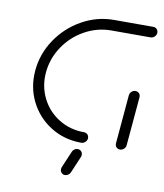

<svg xmlns="http://www.w3.org/2000/svg" viewBox="-77 -582 670 786"><g transform="rotate(10 258.5 -189.0)"><path d="M313 -22.2Q312.6 -16.3 309.1 -11.1Q305.6 -5.9 300.2 -3Q294.8 0 288.9 0Q218.5 0 162 -35Q105.6 -70 75.7 -129.4Q45.9 -188.9 52.2 -259.3Q58.5 -329.6 98.5 -389.1Q138.5 -448.5 201.1 -483.5Q263.7 -518.5 334.1 -518.5H497Q503 -518.5 508 -515.6Q513 -512.6 515.4 -507.4Q517.8 -502.2 517.4 -496.3Q517 -490.4 513.5 -485.2Q510 -480 504.6 -477Q499.3 -474.1 493.3 -474.1H330.4Q272.2 -474.1 220.2 -445.2Q168.1 -416.3 135 -366.9Q101.9 -317.4 96.7 -259.3Q91.5 -201.1 116.1 -151.7Q140.7 -102.2 187.6 -73.3Q234.4 -44.4 292.6 -44.4Q298.5 -44.4 303.5 -41.5Q308.5 -38.5 310.9 -33.3Q313.3 -28.1 313 -22.2ZM449.6 0Q443.7 0 438.7 -3Q433.7 -5.9 431.3 -11.1Q428.9 -16.3 429.3 -22.2L447 -225.2Q447.4 -231.1 450.9 -236.3Q454.4 -241.5 459.8 -244.4Q465.2 -247.4 471.1 -247.4Q477 -247.4 482 -244.4Q487 -241.5 489.4 -236.3Q491.9 -231.1 491.5 -225.2L473.7 -22.2Q473.3 -16.3 469.8 -11.1Q466.3 -5.9 460.9 -3Q455.6 0 449.6 0ZM227.4 113 257 43.3Q259.6 36.7 265.7 32.2Q271.9 27.8 279.3 27.8Q286.7 27.8 292 32Q297.4 36.3 299.1 43Q300.7 49.6 298.1 56.7L268.5 126.3Q265.9 133 259.6 137.4Q253.3 141.9 245.9 141.9Q238.5 141.9 233.3 137.6Q228.1 133.3 226.5 126.7Q224.8 120 227.4 113Z"/></g></svg>

Font: 26F Galaxy Sans Oblique
Style: Regular
Weight: 400
Italic angle: -5°
Designer: C₂₉H₂₅N₃O₅
Version: Version 1.200;FEAKit 1.0